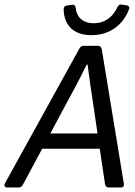

<svg xmlns="http://www.w3.org/2000/svg" viewBox="-65 -827 596 847"><path d="M337.9 -671.9C425.8 -671.9 481.4 -723.6 504.9 -788.1C507.8 -795.9 502.9 -801.8 492.2 -803.7L472.7 -806.6C462.9 -808.6 458 -804.7 453.1 -795.9C434.6 -754.9 400.4 -724.6 348.6 -724.6C297.9 -724.6 273.4 -752.9 268.6 -792C267.6 -802.7 261.7 -807.6 252 -805.7L230.5 -802.7C221.7 -801.8 215.8 -795.9 215.8 -786.1C216.8 -722.7 252.9 -671.9 337.9 -671.9ZM286.1 -614.3 -43 -18.6C-48.8 -7.8 -43.9 0 -32.2 0H16.6C25.4 0 31.2 -3.9 35.2 -10.7L121.1 -170.9H375L398.4 -14.6C399.4 -4.9 406.2 0 415 0H467.8C478.5 0 483.4 -6.8 481.4 -16.6L383.8 -610.4C381.8 -619.1 376 -625 367.2 -625H304.7C296.9 -625 290 -621.1 286.1 -614.3ZM157.2 -238.3 213.9 -344.7C250 -411.1 284.2 -473.6 317.4 -542H321.3C330.1 -473.6 335.9 -435.5 349.6 -344.7L365.2 -238.3Z"/></svg>

Font: Ed Sans Neue
Style: Italic
Weight: 400
Italic angle: -11°
Designer: Stephen Hutchings
Version: Version 1.004;PS 001.004;hotconv 1.0.88;makeotf.lib2.5.64775